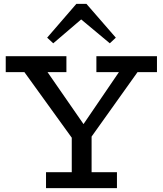

<svg xmlns="http://www.w3.org/2000/svg" viewBox="-20 -978 846 998"><path d="M401.9 -877 256.8 -752.9 225.1 -782.2 377 -958H429.2L582 -782.2L550.8 -752.9ZM694.8 -603 456.1 -268.1V-83H587.9V0H219.2V-83H353V-262.2L106.9 -603H9.8V-686H325.2V-603H227.1L414.1 -333L598.1 -603H481V-686H795.9V-603Z"/></svg>

Font: BioRhyme
Style: Regular
Weight: 400
Designer: Aoife Mooney
Foundry: Aoife Mooney Type
Version: Version 1.500;PS 001.500;hotconv 1.0.88;makeotf.lib2.5.64775